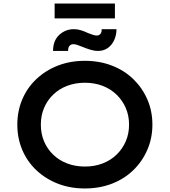

<svg xmlns="http://www.w3.org/2000/svg" viewBox="-20 -1056 961 1086"><path d="M460 10Q377 10 307.5 -17Q238 -44 186 -93Q134 -142 106 -208Q78 -274 78 -351Q78 -428 106 -494Q134 -560 186 -609Q238 -658 307.5 -685Q377 -712 460 -712Q543 -712 613 -685Q683 -658 734 -608.5Q785 -559 813.5 -493.5Q842 -428 842 -351Q842 -275 813.5 -209Q785 -143 734 -93.5Q683 -44 613 -17Q543 10 460 10ZM460 -114Q515 -114 560.5 -131.5Q606 -149 639.5 -181.5Q673 -214 691.5 -257Q710 -300 710 -351Q710 -402 691.5 -445Q673 -488 639.5 -520.5Q606 -553 560.5 -570.5Q515 -588 460 -588Q406 -588 360 -570.5Q314 -553 280.5 -520.5Q247 -488 229 -445Q211 -402 211 -351Q211 -300 229 -257Q247 -214 280.5 -181.5Q314 -149 360 -131.5Q406 -114 460 -114ZM535 -768Q513 -768 490.5 -775Q468 -782 446 -791Q429 -798 417 -802Q405 -806 395 -806Q381 -806 373 -796.5Q365 -787 365 -768H280Q280 -826 315 -858.5Q350 -891 398 -891Q418 -891 437.5 -885Q457 -879 478 -869Q493 -863 505.5 -859Q518 -855 527 -855Q541 -855 548.5 -865Q556 -875 555 -891H639Q639 -859 626.5 -830.5Q614 -802 590.5 -785Q567 -768 535 -768ZM289 -952V-1036H630V-952Z"/></svg>

Font: Lexend Exa Medium
Style: Regular
Weight: 500
Designer: Bonnie Shaver-Troup, Thomas Jockin
Foundry: Lexend
Version: Version 1.007